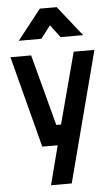

<svg xmlns="http://www.w3.org/2000/svg" viewBox="-63 -789 609 1043"><g transform="rotate(-5 242.0 -267.5)"><path d="M13 -499 143 0H227L172 213H285L471 -499H358L255 -111H229L126 -499ZM66 -584H189L242 -653L294 -584H417L287 -748H195Z"/></g></svg>

Font: TitilliumText22L
Style: 800 wt
Weight: 800
Designer: Campivisivi
Foundry: Campivisivi
Version: 1.000